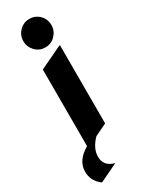

<svg xmlns="http://www.w3.org/2000/svg" viewBox="-248 -792 799 1041"><g transform="rotate(-30 151.5 -272.0)"><path d="M78.1 0Q78.1 0 78.1 -479.5L219.7 -546.9H224.6V-57.6L149.4 -21.5Q100.6 27.8 100.6 80.1Q100.6 140.1 165 156.2L52.7 210H47.9Q-0.5 172.9 -0.5 115.2Q-0.5 45.9 78.1 0ZM151.4 -753.9Q188.5 -753.9 213.9 -728Q239.3 -702.1 239.3 -665.5Q239.3 -629.4 213.4 -602.5Q188 -576.2 151.4 -576.2Q113.8 -576.2 88.6 -602.5Q63.5 -628.9 63.5 -665Q63.5 -702.1 88.9 -727.5Q114.7 -753.9 151.4 -753.9Z"/></g></svg>

Font: Nova Round
Style: Bold
Weight: 700
Designer: Wojciech Kalinowski "wmk69" (wmk69@o2.pl)
Foundry: Wojciech Kalinowski "wmk69" (wmk69@o2.pl)
Version: Version 3.1.0; 2021-05-23